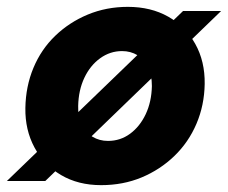

<svg xmlns="http://www.w3.org/2000/svg" viewBox="-43 -528 665 560"><path d="M-23 0 491 -496H602L89 0ZM252 12Q185 12 135 -17.5Q85 -47 57.5 -98Q30 -149 31 -213Q32 -276 54.5 -330Q77 -384 118 -423.5Q159 -463 213 -485.5Q267 -508 330 -508Q397 -508 447.5 -479.5Q498 -451 526.5 -400Q555 -349 554 -283Q553 -221 530 -167Q507 -113 465.5 -73Q424 -33 370 -10.5Q316 12 252 12ZM272 -117Q308 -117 336.5 -138Q365 -159 382 -195Q399 -231 400 -277Q400 -310 389 -332.5Q378 -355 358 -367Q338 -379 313 -379Q278 -379 249 -358Q220 -337 203 -301Q186 -265 185 -219Q184 -187 195.5 -164Q207 -141 227 -129Q247 -117 272 -117Z"/></svg>

Font: DM Sans 28pt Black
Style: Italic
Weight: 900
Italic angle: -10°
Version: Version 4.004;gftools[0.9.30]